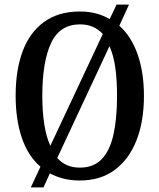

<svg xmlns="http://www.w3.org/2000/svg" viewBox="-20 -775 693 835"><path d="M156 -50Q102 -96 75 -175.5Q48 -255 48 -359Q48 -470 78.5 -552Q109 -634 171.5 -679.5Q234 -725 328 -725Q365 -725 397.5 -716.5Q430 -708 457 -692L487 -755H541L499 -663Q551 -617 578.5 -538.5Q606 -460 606 -358Q606 -247 573.5 -164.5Q541 -82 479 -36Q417 10 327 10Q289 10 257 2Q225 -6 197 -21L169 40H114ZM327 -46Q387 -46 422.5 -83Q458 -120 473.5 -190Q489 -260 489 -358Q489 -426 481.5 -480.5Q474 -535 456 -574L229 -88Q266 -46 327 -46ZM427 -627Q408 -648 383.5 -658.5Q359 -669 328 -669Q240 -669 202 -587.5Q164 -506 164 -358Q164 -290 172.5 -235Q181 -180 199 -141Z"/></svg>

Font: Noto Serif Khmer Condensed Medium
Style: Regular
Weight: 500
Width: 3
Designer: Danh Hong and the Monotype Design Team
Foundry: Monotype Imaging Inc.
Version: Version 2.004